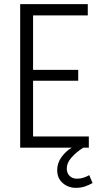

<svg xmlns="http://www.w3.org/2000/svg" viewBox="-20 -710 501 923"><path d="M77 0V-690H402V-636H139V-374H356V-322H139V-54H407V0ZM255 108Q255 73 276.5 44Q298 15 325 0H380Q346 22 323.5 47.5Q301 73 301 100Q301 122 314.5 135.5Q328 149 350 149Q367 149 382 144Q397 139 409 132L425 170Q407 180 388 186.5Q369 193 345 193Q308 193 281.5 170Q255 147 255 108Z"/></svg>

Font: Radio Canada Condensed Light
Style: Regular
Weight: 300
Width: 3
Designer: Charles Daoud, Etienne Aubert Bonn, Alexandre Saumier Demers, Jacques Le Bailly
Foundry: Radio-Canada
Version: Version 2.104; ttfautohint (v1.8.4.7-5d5b);gftools[0.9.28.de